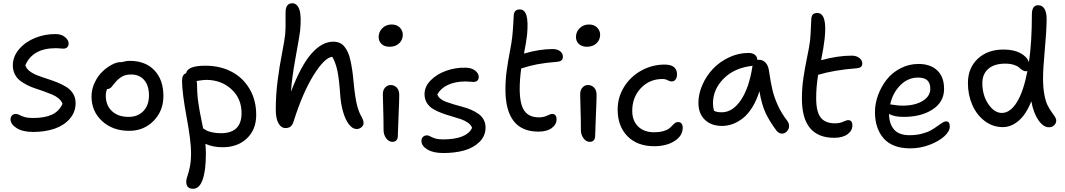

<svg xmlns="http://www.w3.org/2000/svg" viewBox="-20 -854 6563 1183"><path d="M184.1 -41Q120.1 -41 82.5 -64.7Q44.9 -88.4 44.9 -118.2Q44.9 -132.8 53.5 -142.3Q62 -151.9 78.1 -151.9Q88.4 -151.9 99.4 -145.8Q110.4 -139.6 130.4 -133.3Q150.4 -127 183.1 -127Q255.9 -127 300.3 -147.7Q344.7 -168.5 365.2 -214.8Q358.9 -232.4 342 -246.8Q325.2 -261.2 302.7 -270.8Q280.3 -280.3 252.9 -290.3Q225.6 -300.3 198.7 -308.8Q171.9 -317.4 146.5 -330.3Q121.1 -343.3 101.8 -358.6Q82.5 -374 70.8 -397.7Q59.1 -421.4 59.1 -451.2Q59.1 -505.9 97.7 -551Q136.2 -596.2 197 -620.6Q257.8 -645 324.2 -644Q359.4 -643.6 381.1 -625.2Q402.8 -606.9 402.8 -585.9Q402.8 -571.3 394 -562.7Q385.3 -554.2 369.1 -554.2Q365.7 -554.2 351.3 -555.7Q336.9 -557.1 324.2 -557.1Q181.2 -557.1 136.2 -452.1Q141.6 -432.1 161.6 -416.5Q181.6 -400.9 209.2 -390.1Q236.8 -379.4 269 -369.1Q301.3 -358.9 332.3 -346.4Q363.3 -334 388.9 -318.1Q414.6 -302.2 430.2 -277.1Q445.8 -252 445.8 -219.2Q445.8 -163.6 410.2 -122.3Q374.5 -81.1 315.9 -61Q257.3 -41 184.1 -41Z M775.9 -47.9Q674.8 -47.9 609.4 -107.7Q543.9 -167.5 543.9 -259.8Q543.9 -303.7 563.2 -344.7Q582.5 -385.7 610.4 -412.4Q638.2 -439 668.5 -455.1Q698.7 -471.2 721.7 -471.2H730Q755.9 -479 779.8 -479Q876 -479 931.4 -420.7Q986.8 -362.3 986.8 -262.2Q986.8 -170.9 926.5 -109.4Q866.2 -47.9 775.9 -47.9ZM631.8 -265.1Q631.8 -205.1 669.7 -169.4Q707.5 -133.8 772 -133.8Q829.6 -133.8 863.8 -169.9Q897.9 -206.1 897.9 -266.1Q897.9 -326.2 868.7 -360.6Q839.4 -395 787.6 -395Q758.3 -395 738.5 -385.5Q718.8 -376 698.7 -356Q689.9 -346.7 680.9 -335.4Q671.9 -324.2 667.5 -318.6Q663.1 -313 656 -309.1Q648.9 -305.2 639.6 -305.2Q631.8 -285.6 631.8 -265.1Z M1351.6 53.2Q1291.5 53.2 1245.6 32.2Q1248.5 62 1248.5 94.2Q1248.5 195.8 1228.8 252.4Q1209 309.1 1169.4 309.1Q1127.4 309.1 1127.4 265.1Q1127.4 251 1134.8 230.7Q1142.1 210.4 1149.7 174.8Q1157.2 139.2 1157.2 87.9Q1157.2 15.6 1129.9 -131.6Q1102.5 -278.8 1101.6 -355Q1101.6 -395.5 1126.5 -402.8Q1135.7 -449.2 1245.6 -449.2Q1334.5 -449.2 1405 -413.1Q1475.6 -377 1517.1 -307.4Q1558.6 -237.8 1558.6 -146Q1558.6 -55.7 1501.2 -1.2Q1443.8 53.2 1351.6 53.2ZM1194.3 -328.1Q1194.3 -300.3 1196.3 -272.7Q1198.2 -245.1 1202.9 -215.1Q1207.5 -185.1 1210.9 -166Q1214.4 -147 1221.7 -111.8Q1229 -76.7 1231.4 -63Q1244.6 -54.2 1253.7 -49.3Q1262.7 -44.4 1286.6 -38.8Q1310.5 -33.2 1341.3 -33.2Q1468.3 -33.2 1468.3 -157.2Q1468.3 -247.6 1405.3 -304.7Q1342.3 -361.8 1250.5 -361.8Q1231.4 -361.8 1191.4 -355Q1194.3 -343.3 1194.3 -328.1Z M1739.3 -64.9Q1712.4 -64.9 1695.8 -94.2Q1679.2 -123.5 1679.2 -178.2Q1679.2 -270.5 1690.7 -358.4Q1702.1 -446.3 1717.8 -526.1Q1733.4 -606 1737.3 -644Q1740.2 -677.2 1739.5 -725.6Q1738.8 -773.9 1740.2 -792Q1745.6 -834 1781.2 -834Q1812.5 -833 1825.2 -793.5Q1837.9 -753.9 1829.1 -663.1Q1825.2 -631.3 1801.5 -501.2Q1777.8 -371.1 1772.9 -289.1Q1835.4 -452.6 1900.1 -524.9Q1964.8 -597.2 2033.2 -597.2Q2055.2 -597.2 2072.5 -589.8Q2089.8 -582.5 2102.5 -566.4Q2115.2 -550.3 2124.3 -530Q2133.3 -509.8 2139.9 -479Q2146.5 -448.2 2150.9 -417.2Q2155.3 -386.2 2159.2 -342.8Q2168.5 -250 2179.7 -206.3Q2190.9 -162.6 2209 -131.8Q2220.2 -110.4 2220.2 -96.2Q2220.2 -81.1 2207.3 -70.1Q2194.3 -59.1 2177.2 -59.1Q2151.9 -59.1 2129.9 -87.9Q2107.9 -116.7 2094 -164.6Q2080.1 -212.4 2076.2 -269Q2069.3 -370.6 2058.1 -421.1Q2046.9 -471.7 2027.3 -503.9Q1980.5 -500 1912.8 -391.8Q1845.2 -283.7 1789.1 -106Q1782.2 -83 1770 -74Q1757.8 -64.9 1739.3 -64.9Z M2379.9 -565.9Q2349.1 -565.9 2331.1 -582.8Q2313 -599.6 2313 -626Q2313 -657.7 2335.9 -680.4Q2358.9 -703.1 2393.1 -703.1Q2424.8 -703.1 2443.4 -684.1Q2461.9 -665 2461.9 -640.1Q2461.9 -608.9 2439.7 -587.4Q2417.5 -565.9 2379.9 -565.9ZM2397.9 20Q2375.5 20 2359.4 -2Q2343.3 -23.9 2343.3 -53.2Q2343.3 -121.6 2341.1 -186Q2338.9 -250.5 2338.9 -273.9Q2338.9 -298.3 2352.5 -314.2Q2366.2 -330.1 2387.2 -330.1Q2409.2 -330.1 2424.3 -314.7Q2439.5 -299.3 2439.9 -271Q2440.4 -246.6 2435.8 -143.1Q2431.2 -39.6 2431.2 -17.1Q2431.2 0.5 2422.6 10.3Q2414.1 20 2397.9 20Z M2711.9 88.9Q2648.4 88.9 2612.5 66.7Q2576.7 44.4 2576.7 14.2Q2576.7 -0.5 2585.9 -10.3Q2595.2 -20 2611.8 -20Q2620.6 -20 2630.6 -13.9Q2640.6 -7.8 2659.7 -1.5Q2678.7 4.9 2709 4.9Q2854 4.9 2888.7 -65.9Q2882.8 -84 2863.5 -97.7Q2844.2 -111.3 2818.1 -120.4Q2792 -129.4 2761.5 -137.9Q2731 -146.5 2701.9 -157.2Q2672.9 -168 2648.9 -182.1Q2625 -196.3 2610.4 -219.7Q2595.7 -243.2 2595.7 -273.9Q2595.7 -320.3 2633.5 -358.9Q2671.4 -397.5 2729.2 -418Q2787.1 -438.5 2847.7 -437Q2885.3 -436.5 2907.5 -419.2Q2929.7 -401.9 2929.7 -380.9Q2929.7 -349.1 2896 -349.1Q2891.1 -349.1 2876.5 -350.6Q2861.8 -352.1 2848.6 -352.1Q2787.1 -352.1 2741.9 -331.8Q2696.8 -311.5 2674.8 -272.9Q2678.7 -257.8 2693.8 -245.6Q2709 -233.4 2730.5 -225.8Q2752 -218.3 2778.3 -210.2Q2804.7 -202.1 2831.5 -195.3Q2858.4 -188.5 2883.5 -177.2Q2908.7 -166 2928.2 -152.3Q2947.8 -138.7 2959.7 -117.2Q2971.7 -95.7 2971.7 -68.8Q2971.7 -16.6 2934.8 20Q2897.9 56.6 2840.8 72.8Q2783.7 88.9 2711.9 88.9Z M3297.4 -43Q3094.2 -43 3094.2 -303.2Q3094.2 -362.8 3102.1 -419.4Q3109.9 -476.1 3121.1 -533.9Q3132.3 -591.8 3136.2 -627Q3140.1 -664.1 3142.6 -708.5Q3145 -752.9 3145.5 -761.2Q3148.9 -795.9 3182.1 -795.9Q3213.4 -795.9 3224.1 -757.6Q3234.9 -719.2 3227.5 -640.1Q3222.7 -595.2 3208.5 -523.9Q3303.7 -551.8 3385.3 -551.8Q3413.6 -551.8 3430.9 -538.6Q3448.2 -525.4 3448.2 -504.9Q3448.2 -489.3 3439.2 -481.9Q3430.2 -474.6 3411.1 -473.1Q3339.4 -467.3 3290.5 -458Q3241.7 -448.7 3191.4 -432.1Q3182.1 -363.3 3182.1 -308.1Q3182.1 -211.9 3210.9 -171.4Q3239.7 -130.9 3300.3 -130.9Q3329.1 -130.9 3350.6 -141.4Q3372.1 -151.9 3382.3 -151.9Q3409.2 -151.9 3409.2 -118.2Q3409.2 -86.9 3379.4 -64.9Q3349.6 -43 3297.4 -43Z M3595.7 -565.9Q3564.9 -565.9 3546.9 -582.8Q3528.8 -599.6 3528.8 -626Q3528.8 -657.7 3551.8 -680.4Q3574.7 -703.1 3608.9 -703.1Q3640.6 -703.1 3659.2 -684.1Q3677.7 -665 3677.7 -640.1Q3677.7 -608.9 3655.5 -587.4Q3633.3 -565.9 3595.7 -565.9ZM3613.8 20Q3591.3 20 3575.2 -2Q3559.1 -23.9 3559.1 -53.2Q3559.1 -121.6 3556.9 -186Q3554.7 -250.5 3554.7 -273.9Q3554.7 -298.3 3568.4 -314.2Q3582 -330.1 3603 -330.1Q3625 -330.1 3640.1 -314.7Q3655.3 -299.3 3655.8 -271Q3656.2 -246.6 3651.6 -143.1Q3647 -39.6 3647 -17.1Q3647 0.5 3638.4 10.3Q3629.9 20 3613.8 20Z M4011.2 46.9Q3906.7 46.9 3846.2 -14.6Q3785.6 -76.2 3785.6 -179.2Q3785.6 -254.9 3825.4 -318.8Q3865.2 -382.8 3931.9 -419.4Q3998.5 -456.1 4075.7 -456.1Q4151.4 -456.1 4151.4 -395Q4151.4 -376.5 4142.6 -364.3Q4133.8 -352.1 4117.7 -352.1Q4107.4 -352.1 4093.8 -359.6Q4080.1 -367.2 4061.5 -367.2Q3981.9 -367.2 3928.7 -311Q3875.5 -254.9 3875.5 -170.9Q3875.5 -109.9 3911.9 -74.5Q3948.2 -39.1 4010.3 -39.1Q4042.5 -39.1 4065.9 -45.7Q4089.4 -52.2 4101.3 -61.3Q4113.3 -70.3 4121.6 -79.6Q4129.9 -88.9 4138.4 -95.5Q4147 -102.1 4157.2 -102.1Q4171.4 -102.1 4179 -92.8Q4186.5 -83.5 4186.5 -66.9Q4186.5 -17.1 4136.2 14.9Q4085.9 46.9 4011.2 46.9Z M4429.2 -78.1Q4361.8 -78.1 4322.5 -116.5Q4283.2 -154.8 4283.2 -220.2Q4283.2 -274.9 4307.4 -330.3Q4331.5 -385.7 4372.3 -429.2Q4413.1 -472.7 4471.2 -500.2Q4529.3 -527.8 4591.8 -527.8Q4616.2 -527.8 4631.1 -516.4Q4646 -504.9 4646 -484.9Q4648.9 -485.8 4655.8 -485.8Q4680.7 -485.8 4697.3 -467.5Q4713.9 -449.2 4717.8 -418.9Q4728.5 -345.7 4739.3 -300.3Q4750 -254.9 4772.5 -205.3Q4794.9 -155.8 4832 -107.9Q4842.3 -92.8 4841.8 -75.7Q4841.3 -58.6 4828.6 -44.7Q4815.9 -30.8 4797.9 -30.8Q4777.8 -30.8 4762.2 -51.8Q4721.7 -106 4697.3 -157.7Q4672.9 -209.5 4659.2 -292Q4641.6 -235.4 4615 -192.6Q4588.4 -149.9 4557.4 -125.7Q4526.4 -101.6 4494.4 -89.8Q4462.4 -78.1 4429.2 -78.1ZM4373 -217.8Q4373 -191.9 4379.9 -170.9Q4397 -162.1 4427.2 -162.1Q4493.2 -162.1 4544.2 -236.1Q4595.2 -310.1 4616.2 -445.8L4617.2 -449.2L4613.8 -448.2Q4502.9 -435.1 4438 -368.9Q4373 -302.7 4373 -217.8Z M5120.1 -4.9Q4920.9 -4.9 4920.9 -246.1Q4920.9 -311.5 4930.2 -374.5Q4939.5 -437.5 4952.9 -501Q4966.3 -564.5 4971.2 -604Q4974.6 -640.6 4976.3 -684.1Q4978 -727.5 4979 -740.2Q4980.5 -756.3 4988.5 -765.1Q4996.6 -773.9 5016.1 -773.9Q5078.1 -773.9 5061 -615.2Q5054.7 -559.1 5039.1 -482.9Q5141.1 -511.2 5228 -511.2Q5255.9 -511.2 5274.4 -497.1Q5293 -482.9 5293 -462.9Q5293 -448.7 5284.2 -441.7Q5275.4 -434.6 5256.8 -433.1Q5120.1 -422.9 5021 -393.1Q5008.8 -319.8 5008.8 -250Q5008.8 -164.6 5036.9 -129.4Q5064.9 -94.2 5125 -94.2Q5153.8 -94.2 5174.8 -104Q5195.8 -113.8 5206.1 -113.8Q5231.9 -113.8 5231.9 -81.1Q5231.9 -48.8 5201.9 -26.9Q5171.9 -4.9 5120.1 -4.9Z M5588.9 60.1Q5479.5 60.1 5425.3 -0.7Q5371.1 -61.5 5371.1 -164.1Q5371.1 -216.3 5390.4 -268.6Q5409.7 -320.8 5443.4 -363.8Q5477.1 -406.7 5528.6 -433.3Q5580.1 -460 5639.2 -460Q5712.4 -460 5754.6 -420.4Q5796.9 -380.9 5796.9 -306.2Q5796.9 -226.1 5726.6 -179.9Q5656.2 -133.8 5547.9 -133.8Q5486.8 -133.8 5458 -152.8V-151.9Q5458 -91.8 5488.3 -56.4Q5518.6 -21 5584 -21Q5624.5 -21 5659.2 -29.8Q5693.8 -38.6 5715.6 -51Q5737.3 -63.5 5754.4 -75.9Q5771.5 -88.4 5785.2 -97.2Q5798.8 -106 5809.1 -106Q5821.8 -106 5826.9 -98.1Q5832 -90.3 5832 -73.2Q5832 -45.4 5798.8 -14.6Q5765.6 16.1 5708 38.1Q5650.4 60.1 5588.9 60.1ZM5464.8 -210.9Q5469.2 -210.9 5492.9 -207Q5516.6 -203.1 5541 -203.1Q5617.2 -203.1 5664.6 -231.9Q5711.9 -260.7 5711.9 -307.1Q5711.9 -341.8 5693.8 -358.9Q5675.8 -376 5636.7 -376Q5574.2 -376 5527.3 -328.9Q5480.5 -281.7 5464.8 -210.9Z M6158.7 -70.8Q6097.2 -70.8 6047.6 -108.2Q5998 -145.5 5970.9 -207.3Q5943.8 -269 5943.8 -341.8Q5943.8 -435.1 6004.4 -491.9Q6064.9 -548.8 6163.6 -548.8Q6224.1 -548.8 6265.4 -527.6Q6306.6 -506.3 6319.8 -471.2Q6337.9 -594.2 6337.9 -765.1Q6337.9 -821.8 6376.5 -821.8Q6402.8 -821.8 6416.3 -798.1Q6429.7 -774.4 6428.7 -730Q6427.7 -656.2 6417.2 -544.4Q6406.7 -432.6 6406.7 -368.2Q6406.7 -312.5 6415 -269.8Q6423.3 -227.1 6435.3 -203.9Q6447.3 -180.7 6459.2 -164.3Q6471.2 -147.9 6479.5 -135.3Q6487.8 -122.6 6487.8 -110.8Q6487.8 -94.7 6475.3 -82.3Q6462.9 -69.8 6442.9 -69.8Q6408.2 -69.8 6377.7 -114.3Q6347.2 -158.7 6334.5 -230Q6302.2 -148.9 6256.3 -109.9Q6210.4 -70.8 6158.7 -70.8ZM6032.7 -341.8Q6032.7 -267.1 6069.6 -212.6Q6106.4 -158.2 6152.8 -158.2Q6204.6 -158.2 6245.6 -224.6Q6286.6 -291 6310.5 -417Q6307.6 -415 6300.8 -415Q6289.6 -415 6278.6 -422.4Q6267.6 -429.7 6258.3 -438.5Q6249 -447.3 6226.8 -454.6Q6204.6 -461.9 6173.8 -461.9Q6106.4 -461.9 6069.6 -429.9Q6032.7 -397.9 6032.7 -341.8Z"/></svg>

Font: Shantell Sans Irregular Bouncy
Style: Regular
Weight: 400
Designer: Stephen Nixon, Anya Danilova, Shantell Martin
Foundry: Arrow Type
Version: Version 1.006;[9816181b4]